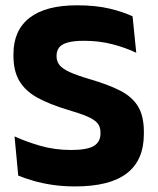

<svg xmlns="http://www.w3.org/2000/svg" viewBox="-20 -672 580 706"><path d="M256.5 13.5Q212 13.5 173.2 7.8Q134.5 2 102.8 -7.2Q71 -16.5 47 -26.5L33.5 -170.5Q73 -152 127 -136.2Q181 -120.5 241.5 -120.5Q300 -120.5 324.8 -135.2Q349.5 -150 349.5 -181.5V-185Q349.5 -206 338.2 -219.2Q327 -232.5 300.8 -243.8Q274.5 -255 230 -268Q163 -288 118.2 -312.5Q73.5 -337 51.5 -373.8Q29.5 -410.5 29.5 -467V-473.5Q29.5 -560.5 88.8 -606.5Q148 -652.5 263 -652.5Q332 -652.5 382.2 -640.5Q432.5 -628.5 467.5 -612L481 -478Q442.5 -496.5 393.8 -509.2Q345 -522 289.5 -522Q250.5 -522 228.2 -515.5Q206 -509 197 -496.8Q188 -484.5 188 -467V-465Q188 -447 198.2 -433.5Q208.5 -420 235.2 -407.5Q262 -395 311.5 -380.5Q378 -361 421.8 -338.8Q465.5 -316.5 487.2 -281.2Q509 -246 509 -187.5V-179.5Q509 -83 446.5 -34.8Q384 13.5 256.5 13.5Z"/></svg>

Font: Anek Gurmukhi Medium
Style: Bold
Weight: 700
Version: Version 1.003